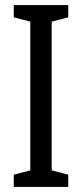

<svg xmlns="http://www.w3.org/2000/svg" viewBox="-20 -734 323 754"><path d="M248 0V-48L183 -65V-649L248 -666V-714H34V-666L99 -649V-65L34 -48V0Z"/></svg>

Font: Noto Sans Gujarati ExtraCondensed
Style: Regular
Weight: 400
Width: 2
Designer: Jelle Bosma - Monotype Design Team, Universal Thirst
Foundry: Monotype Imaging Inc.
Version: Version 2.106